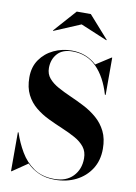

<svg xmlns="http://www.w3.org/2000/svg" viewBox="-106 -1061 809 1143"><g transform="rotate(10 298.5 -490.0)"><path d="M305 -923.5 145 -856 143 -858.5 263 -993.5H348L468 -858.5L466 -856ZM46 10H42.5V-225H46.5Q66 -165.5 97.8 -111.5Q129.5 -57.5 179.5 -23.2Q229.5 11 303.5 11Q375.5 11 416.5 -31.5Q457.5 -74 457.5 -140Q457.5 -181 435.8 -208.5Q414 -236 377.8 -256Q341.5 -276 298.5 -294Q255.5 -312 212.2 -332.8Q169 -353.5 133 -382.8Q97 -412 75 -455Q53 -498 53 -560Q53 -622.5 84.2 -667.2Q115.5 -712 166.2 -736Q217 -760 275 -760Q363.5 -760 425.5 -702.5L515 -760H518.5V-535H514Q484 -638.5 425.8 -697Q367.5 -755.5 280 -755.5Q219.5 -755.5 188.8 -720.8Q158 -686 158 -634.5Q158 -598 179.8 -572.5Q201.5 -547 237 -527.5Q272.5 -508 315.2 -489.2Q358 -470.5 400.8 -448.2Q443.5 -426 479 -395.2Q514.5 -364.5 536.2 -320.8Q558 -277 558 -215Q558 -145 524.8 -93.2Q491.5 -41.5 435 -13.2Q378.5 15 308 15Q252.5 15 210.8 -3.5Q169 -22 138.5 -53Z"/></g></svg>

Font: Bodoni* 48pt
Style: Bold
Weight: 700
Version: Version 2.3